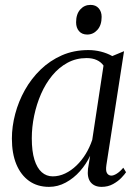

<svg xmlns="http://www.w3.org/2000/svg" viewBox="-20 -736 553 767"><path d="M405 -76.5Q401.5 -53 407.8 -43.8Q414 -34.5 425 -34.5Q434 -34.5 446.8 -42.5Q459.5 -50.5 472.5 -66L483.5 -48Q478.5 -40 465.2 -26Q452 -12 431.8 -0.8Q411.5 10.5 386 10.5Q357.5 10.5 342.5 -7.5Q327.5 -25.5 331.5 -61.5L340 -113.5Q324.5 -80.5 299.5 -52.2Q274.5 -24 242.8 -6.8Q211 10.5 176 10.5Q129.5 10.5 96.2 -13.2Q63 -37 45.2 -80Q27.5 -123 27.5 -182.5Q27.5 -231 40.8 -281Q54 -331 79.5 -376.5Q105 -422 142.2 -458Q179.5 -494 227.2 -515Q275 -536 333 -536Q358.5 -536 383.2 -529.8Q408 -523.5 428.5 -512L475.5 -531.5ZM393.5 -474Q384 -488 366.8 -496Q349.5 -504 326 -504Q284 -504 249.5 -485.2Q215 -466.5 188.5 -434.2Q162 -402 144 -360.8Q126 -319.5 116.5 -274Q107 -228.5 107 -183.5Q107 -132 117.5 -98.2Q128 -64.5 146.8 -48Q165.5 -31.5 190.5 -31.5Q216 -31.5 240.2 -43Q264.5 -54.5 285.5 -74.8Q306.5 -95 322.5 -121.2Q338.5 -147.5 348.5 -177.5ZM328.5 -598Q307.5 -598 295.8 -611.5Q284 -625 284 -647Q284 -679.5 300.5 -698Q317 -716.5 341.5 -716.5Q362.5 -716.5 374.2 -703Q386 -689.5 386 -668.5Q386 -635.5 369.2 -616.8Q352.5 -598 328.5 -598Z"/></svg>

Font: Merriweather 96pt Light
Style: Italic
Weight: 300
Italic angle: -7.8°
Version: Version 2.101